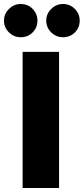

<svg xmlns="http://www.w3.org/2000/svg" viewBox="-33 -939 418 959"><path d="M262 0V-680H80V0ZM70 -753Q106 -753 130 -777Q154 -801 154 -836Q154 -870 130 -894.5Q106 -919 70 -919Q37 -919 12 -894.5Q-13 -870 -13 -836Q-13 -801 12 -777Q37 -753 70 -753ZM281 -753Q317 -753 341 -777Q365 -801 365 -836Q365 -870 341 -894.5Q317 -919 281 -919Q248 -919 223 -894.5Q198 -870 198 -836Q198 -801 223 -777Q248 -753 281 -753Z"/></svg>

Font: Catamaran Black
Style: Regular
Weight: 900
Designer: Pria Ravichandran
Version: Version 2.000